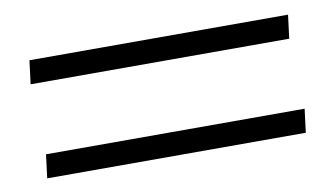

<svg xmlns="http://www.w3.org/2000/svg" viewBox="-39 -493 658 377"><g transform="rotate(-10 290.0 -304.0)"><path d="M544.9 -373.8H29.3L35.2 -420.7H550.8ZM544.9 -186.3H29.3L35.2 -233.2H550.8Z"/></g></svg>

Font: itsadzokeS01
Style: Regular
Weight: 600
Width: 6
Version: Version 0.46